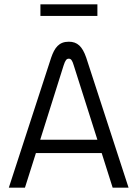

<svg xmlns="http://www.w3.org/2000/svg" viewBox="-20 -873 640 893"><path d="M218 -605 21 0H96L147 -161H453L504 0H578L381 -605C363 -657 340 -679 300 -679C254 -679 234 -651 218 -605ZM167 -223 276 -569C284 -594 290 -600 300 -600C310 -600 316 -593 323 -569L433 -223ZM168 -799H433V-853H168Z"/></svg>

Font: LT Wave Mono Light
Style: Regular
Weight: 300
Designer: Daniel Lyons
Version: Version 2.5 (Glyphs App)